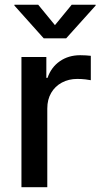

<svg xmlns="http://www.w3.org/2000/svg" viewBox="-20 -775 416 795"><path d="M68.8 0V-539.1H171.9V-452.6H176.8Q191.9 -496.6 227.8 -521.5Q263.7 -546.4 312 -546.4Q322.8 -546.4 335.2 -545.7Q347.7 -544.9 356 -543.9V-442.9Q350.1 -444.3 333.7 -446.3Q317.4 -448.2 299.8 -448.2Q264.6 -448.2 236.3 -433.1Q208 -418 191.9 -390.4Q175.8 -362.8 175.8 -325.7V0ZM138.2 -755.4 207.5 -670.9 276.9 -755.4H376V-752L253.9 -616.2H161.1L39.6 -752V-755.4Z"/></svg>

Font: Inter 18pt Medium
Style: Regular
Weight: 500
Designer: Rasmus Andersson
Foundry: rsms
Version: Version 4.001;git-66647c0bb